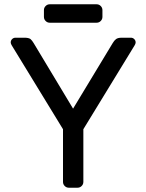

<svg xmlns="http://www.w3.org/2000/svg" viewBox="-20 -876 683 896"><path d="M185 -797V-829Q185 -840 193 -848Q201 -856 212 -856H431Q442 -856 450 -848Q458 -840 458 -829V-797Q458 -786 450 -778Q442 -770 431 -770H212Q201 -770 193 -778Q185 -786 185 -797ZM342 0H301Q290 0 282 -8Q274 -16 274 -27V-273L35 -664Q30 -672 30 -678Q30 -687 36.5 -693.5Q43 -700 52 -700H95Q113 -700 122 -694Q130 -687 137 -675L321 -369L506 -675Q513 -687 521.5 -693.5Q530 -700 548 -700H591Q600 -700 606.5 -693.5Q613 -687 613 -678Q613 -672 608 -664L369 -273V-27Q369 -16 361 -8Q353 0 342 0Z"/></svg>

Font: Contemporary
Style: Regular
Weight: 400
Designer: Victor Tran
Foundry: Victor Tran
Version: Version 1.100